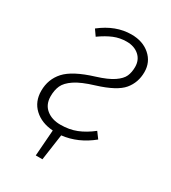

<svg xmlns="http://www.w3.org/2000/svg" viewBox="-168 -619 756 849"><g transform="rotate(30 210.0 -194.5)"><path d="M355 -56Q285 1 204 10L185 143H151L161 10Q102 6 65.5 -28Q29 -62 29 -117Q29 -176 67 -218Q105 -260 206 -291Q261 -308 289.5 -327.5Q318 -347 327 -367.5Q336 -388 336 -415Q336 -451 311.5 -472.5Q287 -494 248 -494Q214 -494 183.5 -481.5Q153 -469 118 -444L97 -474Q171 -532 251 -532Q309 -532 346 -499.5Q383 -467 383 -416Q383 -363 351 -324.5Q319 -286 225 -257Q162 -238 130 -216.5Q98 -195 87.5 -171.5Q77 -148 77 -117Q77 -75 105 -52Q133 -29 177 -29Q222 -29 258.5 -43.5Q295 -58 332 -87Z"/></g></svg>

Font: Fira Sans Condensed ExtraLight
Style: Italic
Weight: 275
Width: 3
Italic angle: -8°
Designer: Carrois Corporate & Edenspiekermann AG
Foundry: Carrois Corporate GbR & Edenspiekermann AG
Version: Version 4.203